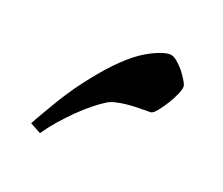

<svg xmlns="http://www.w3.org/2000/svg" viewBox="-60 -377 504 434"><g transform="rotate(20 192.0 -160.0)"><path d="M337.9 -235.4Q337.9 -229 332.8 -217Q327.6 -205.1 320.3 -192.9Q313 -180.7 303.2 -168.2Q293.5 -155.8 287.6 -155.8Q274.9 -155.8 261 -155.5Q247.1 -155.3 233.4 -154.1Q219.7 -152.8 207.5 -150.1Q195.3 -147.5 187 -142.6Q173.3 -134.3 158 -121.8Q142.6 -109.4 127 -94Q111.3 -78.6 96.2 -61.3Q81.1 -43.9 68.8 -25.9L42.5 -40Q48.8 -52.2 57.4 -66.7Q65.9 -81.1 74.5 -95.7Q83 -110.4 91.8 -123.8Q100.6 -137.2 108.4 -148.4Q135.3 -185.1 158.9 -211.7Q182.6 -238.3 207.5 -258.3Q229 -274.9 250.5 -284.4Q272 -293.9 283.7 -293.9Q292.5 -293.9 302.2 -285.6Q312 -277.3 317.9 -270Q323.7 -262.7 330.8 -251.7Q337.9 -240.7 337.9 -235.4Z"/></g></svg>

Font: Accordance
Style: Bold
Weight: 700
Version: Version 1.2 (build January 31, 2020) Miklal Software Solutio